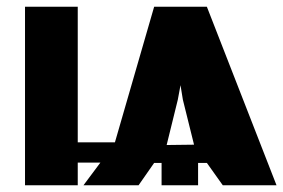

<svg xmlns="http://www.w3.org/2000/svg" viewBox="-20 -548 838 568"><path d="M54 0H210V-67H277L227 0H390L436 -66H458V0H566V-66H592L639 0H798L592 -528H436L320 -127H210V-528H54ZM473 -119 506 -253 514 -296 521 -253 554 -120Z"/></svg>

Font: Aerodynamic
Style: Bd
Weight: 500
Designer: Google
Version: Version 2.000980; 2014